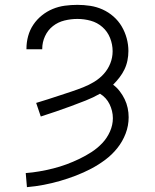

<svg xmlns="http://www.w3.org/2000/svg" viewBox="-20 -763 640 791"><path d="M91 8 86 -50Q114 -52 142.5 -57Q171 -62 199 -69Q227 -76 254 -86Q281 -96 307 -108.5Q333 -121 357 -136.5Q381 -152 401 -173Q421 -194 433 -221Q445 -248 445 -276Q445 -291 441.5 -305.5Q438 -320 431.5 -333.5Q425 -347 415 -358Q405 -369 392 -377Q364 -361 333.5 -349Q303 -337 272 -325.5Q241 -314 210 -303.5Q179 -293 148 -283L129 -339Q153 -346 177.5 -354Q202 -362 226.5 -370Q251 -378 275 -386Q299 -394 323 -403.5Q347 -413 369 -426.5Q391 -440 408 -459Q425 -478 434.5 -502Q444 -526 444 -552Q444 -580 433.5 -606.5Q423 -633 402 -651.5Q381 -670 354 -677.5Q327 -685 299 -685Q272 -685 245.5 -678.5Q219 -672 198 -655.5Q177 -639 165.5 -614Q154 -589 154 -562Q154 -562 154 -561.5Q154 -561 154 -560H89Q89 -561 89 -562Q89 -563 89 -563Q89 -589 96 -614.5Q103 -640 117.5 -661.5Q132 -683 152.5 -699.5Q173 -716 197 -726Q221 -736 247 -739.5Q273 -743 299 -743Q325 -743 351.5 -739Q378 -735 402.5 -724Q427 -713 447.5 -695Q468 -677 481.5 -654Q495 -631 502 -605Q509 -579 509 -553Q509 -533 505 -513.5Q501 -494 492.5 -476.5Q484 -459 472 -443.5Q460 -428 446 -414Q461 -403 473 -387.5Q485 -372 493.5 -354.5Q502 -337 506 -318Q510 -299 510 -280Q510 -245 497.5 -212.5Q485 -180 463.5 -153Q442 -126 414 -105Q386 -84 355.5 -68Q325 -52 292.5 -39.5Q260 -27 227 -17.5Q194 -8 160 -1.5Q126 5 91 8Z"/></svg>

Font: Iosevka Curly Light Extended
Style: Regular
Weight: 300
Width: 7
Monospace: yes
Designer: Belleve Invis
Foundry: Belleve Invis
Version: Version 11.1.0; ttfautohint (v1.8.3)